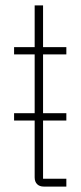

<svg xmlns="http://www.w3.org/2000/svg" viewBox="-20 -689 299 709"><path d="M32 -244V-271H225V-244ZM142 0Q126 0 117 -9Q108 -18 108 -34V-669H139V-29H225V0ZM32 -488V-515H225V-488Z"/></svg>

Font: Hubot Sans Condensed ExtraLight
Style: Regular
Weight: 200
Width: 3
Designer: Deni Anggara
Foundry: GitHub, Inc., Subsidiary of Microsoft Corporation
Version: Version 2.000